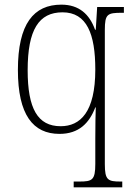

<svg xmlns="http://www.w3.org/2000/svg" viewBox="-20 -566 573 826"><path d="M297 240H506V215H499C444 215 431 209 431 140V-437C431 -506 442 -511 505 -511H513V-536H398L392 -438H389C365 -505 320 -546 244 -546C125 -546 57 -464 57 -265C57 -72 122 10 236 10C319 10 364 -36 390 -104H392C391 -83 390 -22 390 31V139C390 209 377 215 321 215H297ZM241 -23C142 -23 99 -99 99 -264C99 -438 147 -513 249 -513C354 -513 390 -419 390 -267C390 -83 325 -23 241 -23Z"/></svg>

Font: Noto Serif Devanagari SemiCondensed ExtraLight
Style: Regular
Weight: 200
Width: 4
Designer: Universal Thirst, Indian Type Foundry and the Monotype Design Team
Foundry: Monotype Imaging Inc.
Version: Version 2.004